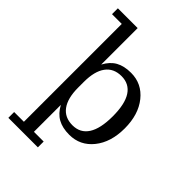

<svg xmlns="http://www.w3.org/2000/svg" viewBox="-255 -800 1096 1096"><g transform="rotate(45 293.0 -252.0)"><path d="M187 -259.8V-214.4Q187 -128.4 220 -83.5Q252.9 -38.6 315.9 -38.6Q378.4 -38.6 410.6 -88.6Q442.9 -138.7 442.9 -237.3Q442.9 -336.9 410.6 -386.2Q378.4 -435.5 315.9 -435.5Q252.9 -435.5 220 -390.6Q187 -345.7 187 -259.8ZM106 -647H27.3V-694.3H187V-399.9Q211.4 -445.8 248.5 -466.6Q285.6 -487.3 341.3 -487.3Q428.7 -487.3 484.4 -418Q540 -348.6 540 -237.3Q540 -125.5 484.4 -56.4Q428.7 12.7 341.3 12.7Q285.6 12.7 248.5 -8.1Q211.4 -28.8 187 -74.2V143.1H265.6V189.9H27.3V143.1H106Z"/></g></svg>

Font: KhunPaOh
Style: Regular
Weight: 400
Designer: Khon Soe Zaw Thu
Version: Version 1.00 July 11, 2016, initial release